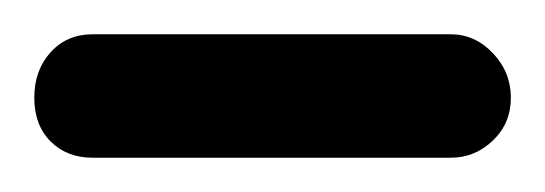

<svg xmlns="http://www.w3.org/2000/svg" viewBox="-20 -712 318 112"><path d="M34 -692H243Q257 -692 267.5 -681Q278 -670 278 -655Q278 -640 267.5 -630Q257 -620 243 -620H34Q19 -620 9.5 -629.5Q0 -639 0 -655Q0 -671 9.5 -681.5Q19 -692 34 -692Z"/></svg>

Font: TerminalDosisSemiBold
Style: Bold
Weight: 600
Designer: EdgarTolentino, PabloImpallari, IginoMarini
Foundry: EdgarTolentino, PabloImpallari, IginoMarini
Version: Version 1.006